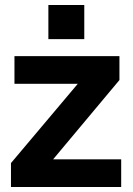

<svg xmlns="http://www.w3.org/2000/svg" viewBox="-20 -750 534 770"><path d="M318 -730H174V-593H318ZM466 0V-111H193L459 -429V-525H38V-414H292L24 -96V0Z"/></svg>

Font: RT Raleway ExtraBold
Style: Regular
Weight: 400
Designer: Matt McInerney, Pablo Impallari, Rodrigo Fuenzalida — Edited by Milan Moffatt in April 2016
Foundry: Matt McInerney, Pablo Impallari, Rodrigo Fuenzalida — Edited by Milan Moffatt in April 2016
Version: Version 3.001